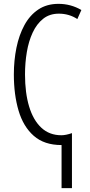

<svg xmlns="http://www.w3.org/2000/svg" viewBox="-20 -745 470 998"><path d="M284 -725Q348 -725 403 -693L382 -646Q339 -674 286 -674Q238 -674 204.5 -647.5Q171 -621 150 -576Q129 -531 119.5 -474.5Q110 -418 110 -358Q110 -262 131.5 -191Q153 -120 195 -81Q237 -42 299 -42Q322 -42 354 -53V233H300V9Q210 9 155.5 -39Q101 -87 76.5 -170Q52 -253 52 -358Q52 -431 65.5 -497Q79 -563 107 -614.5Q135 -666 179 -695.5Q223 -725 284 -725Z"/></svg>

Font: Noto Sans ExtraCondensed Light
Style: Regular
Weight: 300
Width: 2
Designer: Monotype Design Team
Foundry: Monotype Imaging Inc.
Version: Version 2.013; ttfautohint (v1.8.4.7-5d5b)